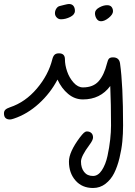

<svg xmlns="http://www.w3.org/2000/svg" viewBox="-54 -626 674 958"><path d="M-34.2 -60.1Q-34.2 -71.8 -27.1 -78.6Q-20 -85.4 -3.9 -90.8Q72.3 -116.2 129.9 -184.1Q187.5 -252 207 -330.1Q210.9 -345.7 218.3 -352.8Q225.6 -359.9 240.2 -359.9Q270 -359.9 270 -330.1Q270 -301.8 280.8 -270Q291.5 -238.3 313 -214.1Q334.5 -189.9 359.9 -189.9Q410.6 -189.9 438 -220.5Q465.3 -251 480 -310.1Q483.9 -326.7 489.7 -333.3Q495.6 -339.8 509.8 -339.8Q540.5 -339.8 544.9 -310.1Q560.1 -202.1 560.1 0Q560.1 40.5 556.4 79.8Q552.7 119.1 542.2 162.4Q531.7 205.6 515.6 237.8Q499.5 270 472.4 291Q445.3 312 410.2 312Q355.5 312 322.8 274.7Q290 237.3 290 180.2Q290 132.8 344.2 60.1Q356.9 43.5 364.5 36.6Q372.1 29.8 379.9 29.8Q393.1 29.8 401.6 37.6Q410.2 45.4 410.2 60.1Q410.2 73.2 392.1 97.2Q350.1 153.8 350.1 180.2Q350.1 211.9 365.7 231.9Q381.3 252 410.2 252Q435.5 252 454.3 223.4Q473.1 194.8 482.4 151.9Q491.7 108.9 495.8 70.3Q500 31.7 500 0Q500 -106.9 496.1 -196.8Q446.3 -129.9 359.9 -129.9Q318.8 -129.9 285.9 -157.5Q252.9 -185.1 232.9 -229Q197.8 -161.6 140.1 -109.1Q82.5 -56.6 15.1 -34.2Q2 -29.8 -3.9 -29.8Q-34.2 -29.8 -34.2 -60.1ZM220.2 -560.1Q220.2 -572.8 227.3 -583.5Q234.4 -594.2 245.1 -596.2Q249 -597.2 266.4 -601.6Q283.7 -606 290 -606Q304.7 -606 312.3 -596.7Q319.8 -587.4 319.8 -571.8Q319.8 -553.2 296.6 -541.5Q273.4 -529.8 250 -529.8Q237.8 -529.8 229 -538.8Q220.2 -547.9 220.2 -560.1ZM419.9 -560.1Q419.9 -576.7 440.7 -588.4Q461.4 -600.1 480 -600.1Q496.1 -600.1 502.9 -591.1Q509.8 -582 509.8 -569.8Q509.8 -554.2 488.8 -537.1Q467.8 -520 450.2 -520Q436 -520 428 -532.5Q419.9 -544.9 419.9 -560.1Z"/></svg>

Font: Pecita
Style: Book
Weight: 400
Width: 6
Version: Version 3.4.1